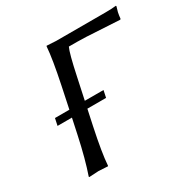

<svg xmlns="http://www.w3.org/2000/svg" viewBox="-149 -785 912 925"><g transform="rotate(-30 307.0 -322.5)"><path d="M168.5 -326.2 193.4 -444.8Q221.2 -577.6 226.1 -645L227.5 -647.9Q229.5 -647.9 279.3 -645H552.2Q588.4 -645 612.8 -647.9L614.3 -645Q614.3 -645 606 -616.2Q602.5 -599.1 601.1 -583L598.1 -579.1Q598.1 -579.1 414.6 -589.4Q362.3 -591.3 318.4 -590.8Q304.7 -563 279.8 -444.8L254.4 -326.2H358.4L350.1 -287.1H246.1L227.5 -200.2Q199.2 -66.4 194.8 0L193.4 2.9Q191.4 2.9 142.1 0L89.4 2.9L87.9 0Q115.7 -79.6 141.6 -200.2L160.2 -287.1H80.1L88.4 -326.2Z"/></g></svg>

Font: Linux Biolinum Capitals O
Style: Italic Samll Caps
Weight: 400
Italic angle: -12°
Designer: Philipp H. Poll
Foundry: Philipp H. Poll
Version: Version 0.6.2